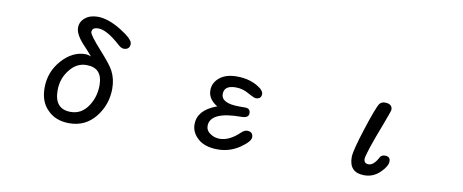

<svg xmlns="http://www.w3.org/2000/svg" viewBox="-65 -1000 3130 1299"><g transform="rotate(10 1500.0 -350.5)"><path d="M301.8 -36.1Q246.1 -89.8 246.1 -186.5Q246.1 -294.9 317.4 -376Q389.6 -458 479.5 -458Q496.1 -458 518.6 -449.2L469.7 -503.9Q398.4 -575.2 398.4 -626Q398.4 -667 431.6 -694.3Q464.8 -721.7 518.6 -721.7Q588.9 -721.7 678.7 -667Q768.6 -611.3 768.6 -580.1Q768.6 -539.1 726.6 -539.1Q709 -539.1 685.5 -561.5Q592.8 -644.5 536.1 -644.5Q513.7 -644.5 502.9 -636.7Q492.2 -628.9 492.2 -612.3Q492.2 -592.8 572.3 -503.9Q652.3 -415 669.9 -379.9Q698.2 -326.2 698.2 -259.8Q698.2 -149.4 630.9 -64.5Q562.5 21.5 451.2 21.5Q357.4 21.5 301.8 -36.1ZM566.4 -122.1Q609.4 -186.5 609.4 -266.6Q609.4 -386.7 500 -386.7Q430.7 -386.7 383.8 -325.2Q335.9 -265.6 335.9 -184.6Q335.9 -55.7 447.3 -55.7Q521.5 -55.7 566.4 -122.1Z M1335.9 -20.5Q1288.1 -62.5 1288.1 -119.1Q1288.1 -214.8 1410.2 -261.7L1418.9 -264.6Q1353.5 -303.7 1353.5 -364.3Q1353.5 -417 1398.4 -453.1Q1441.4 -487.3 1514.6 -487.3Q1615.2 -487.3 1681.6 -435.5Q1703.1 -416 1703.1 -400.4Q1703.1 -364.3 1664.1 -364.3Q1654.3 -364.3 1611.3 -387.7Q1569.3 -413.1 1520.5 -413.1Q1440.4 -413.1 1440.4 -354.5Q1440.4 -290 1565.4 -290H1605.5Q1641.6 -290 1641.6 -256.8Q1641.6 -223.6 1592.8 -223.6Q1377 -223.6 1377 -123Q1377 -91.8 1406.2 -72.3Q1435.5 -51.8 1471.7 -51.8Q1538.1 -51.8 1605.5 -116.2Q1627.9 -137.7 1646.5 -137.7Q1687.5 -137.7 1687.5 -99.6Q1687.5 -70.3 1621.1 -24.4Q1552.7 21.5 1471.7 21.5Q1383.8 21.5 1335.9 -20.5Z M2374 -85Q2374 -128.9 2424.8 -285.2Q2475.6 -443.4 2495.1 -470.7Q2508.8 -487.3 2531.2 -487.3Q2583 -487.3 2583 -446.3Q2583 -438.5 2543.9 -335Q2510.7 -250 2483.4 -169.9Q2461.9 -103.5 2461.9 -88.9Q2461.9 -56.6 2494.1 -56.6Q2529.3 -56.6 2559.6 -114.3Q2569.3 -133.8 2594.7 -133.8Q2630.9 -133.8 2630.9 -100.6Q2630.9 -66.4 2585 -22.5Q2540 21.5 2478.5 21.5Q2374 21.5 2374 -85Z"/></g></svg>

Font: FakePearl
Style: Regular
Weight: 400
Version: Version 1.2